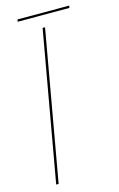

<svg xmlns="http://www.w3.org/2000/svg" viewBox="-115 -788 517 837"><g transform="rotate(-15 143.5 -369.5)"><path d="M30.5 0H41.5L161 -675H150ZM52 -729H285.5L287 -739H54Z"/></g></svg>

Font: Anybody UltraCondensed Thin Thin
Style: Italic
Weight: 250
Italic angle: -10°
Version: Version 1.111